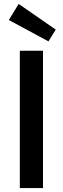

<svg xmlns="http://www.w3.org/2000/svg" viewBox="-20 -959 321 979"><path d="M81.1 -700.2H199.2V0H81.1ZM24.9 -856.9 75.2 -939 264.2 -808.1 227.1 -748Z"/></svg>

Font: Post Grotesk Medium
Style: Medium
Weight: 500
Version: Version 1.0